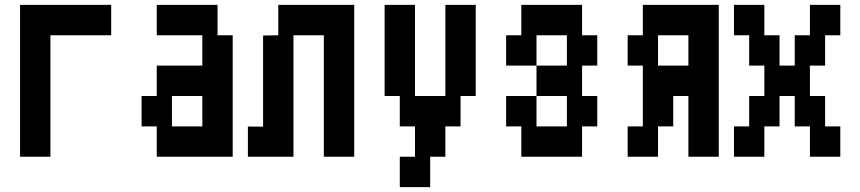

<svg xmlns="http://www.w3.org/2000/svg" viewBox="-20 -770 3540 790"><path d="M187.5 -625V-125H62.5V-750H437.5V-625Z M625 -750H875V-625H937.5V-125H625V-250H562.5V-375H625V-500H812.5V-625H625ZM812.5 -375H687.5V-250H812.5Z M1187.5 -625H1312.5V-125H1437.5V-750H1125V-625L1062.5 -623.8V-248.8L1000 -249.4V-125H1187.5Z M1812.5 -750H1937.5V-375H1875V-250H1812.5V-125H1750V0H1625V-125H1687.5V-250H1625V-375H1562.5V-750H1687.5V-375H1812.5Z M2062.5 -375H2187.5V-250H2312.5V-375H2187.5V-500H2312.5V-625H2187.5V-500H2062.5V-625H2125V-750H2375V-625H2437.5V-500H2375V-375H2437.5V-250H2375V-125H2125V-250H2062.5Z M2937.5 -750V-125H2812.5V-375H2750V-250H2687.5V-125H2562.5V-250H2625V-500H2562.5V-625H2625V-750ZM2812.5 -625H2687.5V-500H2812.5Z M3000 -750H3125V-625H3187.5V-500H3250V-625H3312.5V-750H3437.5V-625H3375V-500H3312.5V-375H3375V-250H3437.5V-125H3312.5V-250H3250V-375H3187.5V-250H3125V-125H3000V-250H3062.5V-375H3125V-500H3062.5V-625H3000Z"/></svg>

Font: Amiga Topaz Unicode Rus
Style: Regular
Weight: 400
Designer: dMG of Trueschool and Divine Stylers
Foundry: dMG of Trueschool and Divine Stylers
Version: Version 1.1